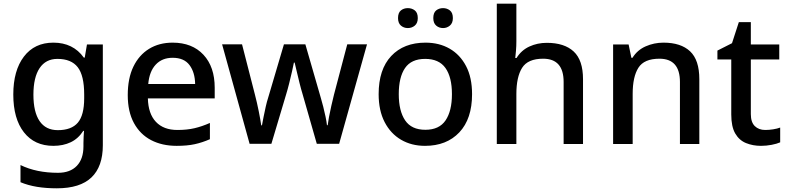

<svg xmlns="http://www.w3.org/2000/svg" viewBox="-20 -780 4271 1040"><path d="M269 -549Q376 -549 434 -468H439L451 -539H537V7Q537 122 475.5 181Q414 240 288 240Q229 240 180.5 232Q132 224 91 207V114Q177 156 294 156Q360 156 396 118.5Q432 81 432 13V-5Q432 -18 433 -39Q434 -60 435 -71H431Q404 -29 363 -9.5Q322 10 269 10Q167 10 109.5 -63.5Q52 -137 52 -268Q52 -398 109.5 -473.5Q167 -549 269 -549ZM291 -461Q228 -461 194.5 -411Q161 -361 161 -267Q161 -173 194.5 -124Q228 -75 293 -75Q367 -75 401.5 -115.5Q436 -156 436 -248V-268Q436 -371 401 -416Q366 -461 291 -461Z M915 -549Q1021 -549 1082 -483.5Q1143 -418 1143 -305V-247H781Q783 -164 824.5 -120Q866 -76 941 -76Q993 -76 1033.5 -85.5Q1074 -95 1117 -114V-26Q1076 -8 1035 1Q994 10 937 10Q858 10 798.5 -21Q739 -52 705.5 -113.5Q672 -175 672 -265Q672 -356 702.5 -419Q733 -482 787.5 -515.5Q842 -549 915 -549ZM915 -467Q858 -467 823.5 -430Q789 -393 783 -325H1037Q1036 -388 1006.5 -427.5Q977 -467 915 -467Z M1619 -270Q1611 -296 1602.5 -330Q1594 -364 1587 -394.5Q1580 -425 1576 -441H1572Q1569 -425 1562 -394Q1555 -363 1546.5 -329Q1538 -295 1530 -269L1450 -1H1332L1183 -540H1291L1361 -267Q1372 -225 1381.5 -177.5Q1391 -130 1395 -101H1399Q1402 -118 1407.5 -146Q1413 -174 1419.5 -202.5Q1426 -231 1432 -249L1518 -540H1634L1718 -249Q1724 -229 1731 -201.5Q1738 -174 1743.5 -147.5Q1749 -121 1751 -102H1755Q1757 -118 1762 -146Q1767 -174 1774.5 -206Q1782 -238 1789 -267L1861 -540H1968L1817 -1H1696Z M2537 -270Q2537 -136 2468 -63Q2399 10 2282 10Q2209 10 2152.5 -23Q2096 -56 2063.5 -118.5Q2031 -181 2031 -270Q2031 -404 2099 -476.5Q2167 -549 2285 -549Q2359 -549 2415.5 -516.5Q2472 -484 2504.5 -422Q2537 -360 2537 -270ZM2140 -270Q2140 -179 2174.5 -128Q2209 -77 2284 -77Q2359 -77 2393.5 -128Q2428 -179 2428 -270Q2428 -362 2393 -411.5Q2358 -461 2283 -461Q2208 -461 2174 -411.5Q2140 -362 2140 -270ZM2136 -682Q2136 -711 2151.5 -723.5Q2167 -736 2189 -736Q2211 -736 2227 -723.5Q2243 -711 2243 -682Q2243 -655 2227 -641.5Q2211 -628 2189 -628Q2167 -628 2151.5 -641.5Q2136 -655 2136 -682ZM2327 -682Q2327 -711 2342.5 -723.5Q2358 -736 2380 -736Q2401 -736 2417 -723.5Q2433 -711 2433 -682Q2433 -655 2417 -641.5Q2401 -628 2380 -628Q2358 -628 2342.5 -641.5Q2327 -655 2327 -682Z M2777 -557Q2777 -531 2775 -506.5Q2773 -482 2771 -466H2778Q2804 -508 2847.5 -528Q2891 -548 2942 -548Q3037 -548 3087.5 -501Q3138 -454 3138 -351V0H3033V-336Q3033 -462 2922 -462Q2839 -462 2808 -412.5Q2777 -363 2777 -271V0H2671V-760H2777Z M3574 -549Q3668 -549 3718 -502Q3768 -455 3768 -351V0H3663V-336Q3663 -462 3552 -462Q3469 -462 3438 -413Q3407 -364 3407 -272V0H3301V-539H3385L3400 -467H3406Q3432 -509 3477.5 -529Q3523 -549 3574 -549Z M4125 -76Q4146 -76 4168 -79.5Q4190 -83 4206 -89V-9Q4188 -1 4159.5 4.5Q4131 10 4102 10Q4058 10 4021 -5Q3984 -20 3962.5 -57Q3941 -94 3941 -160V-458H3866V-506L3945 -546L3982 -660H4047V-539H4201V-458H4047V-162Q4047 -118 4068.5 -97Q4090 -76 4125 -76Z"/></svg>

Font: Noto Sans Arabic Med
Style: Regular
Weight: 500
Designer: Monotype Design Team, Nadine Chahine, Nizar Qandah and Khaled Hosny
Foundry: Monotype Imaging Inc.
Version: Version 2.012; ttfautohint (v1.8.4.7-5d5b)